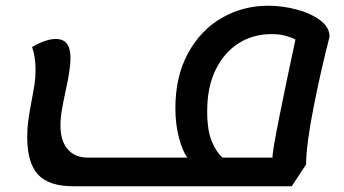

<svg xmlns="http://www.w3.org/2000/svg" viewBox="-20 -625 1201 670"><path d="M1130 -497Q1100 -381 1074.5 -252Q1049 -123 1048 -51L998 25H236Q151 25 113 -15.5Q75 -56 75 -147Q75 -178 78.5 -203.5Q82 -229 90 -272Q97 -308 100.5 -331Q104 -354 104 -381Q104 -427 92 -461Q141 -489 174 -489Q201 -489 213.5 -472.5Q226 -456 226 -421Q226 -384 209 -308Q200 -266 195.5 -239Q191 -212 191 -187Q191 -134 216 -104.5Q241 -75 287 -75H634Q618 -95 605 -142.5Q592 -190 592 -248Q592 -357 635.5 -438Q679 -519 753 -562Q827 -605 916 -605Q965 -605 1014.5 -592Q1064 -579 1097 -554.5Q1130 -530 1130 -497ZM1011 -487Q999 -494 977 -500Q955 -506 927 -506Q864 -506 813.5 -474.5Q763 -443 733 -382.5Q703 -322 703 -237Q703 -169 719.5 -130.5Q736 -92 757 -75H931Q930 -94 955 -218.5Q980 -343 1011 -487Z"/></svg>

Font: Lemonada
Style: Regular
Weight: 400
Designer: Mohamed Gaber (Arabic) Eduardo Tunni (Latin)
Foundry: Kief Type Foundry
Version: Version 3.006